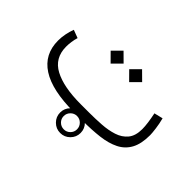

<svg xmlns="http://www.w3.org/2000/svg" viewBox="-106 -692 1080 1080"><g transform="rotate(45 434.0 -152.0)"><path d="M356.9 56.2Q356.9 22.5 380.9 -1.5Q404.8 -25.4 438.5 -25.4Q472.2 -25.4 496.1 -1.5Q520 22.5 520 56.2Q520 89.8 496.1 113.8Q472.2 137.7 438.5 137.7Q404.8 137.7 380.9 113.8Q356.9 89.8 356.9 56.2ZM385.3 56.2Q385.3 78.1 400.9 93.5Q416.5 108.9 438.5 108.9Q460.4 108.9 475.8 93.5Q491.2 78.1 491.2 56.2Q491.2 34.2 475.8 18.6Q460.4 2.9 438.5 2.9Q416.5 2.9 400.9 18.6Q385.3 34.2 385.3 56.2ZM476.1 0H410.2Q236.3 0 149.4 -56.4Q62.5 -112.8 62.5 -221.7Q62.5 -249 67.9 -275.6Q73.2 -302.2 82.5 -327.1L130.4 -309.1Q118.7 -269.5 118.7 -229Q119.1 -138.7 194.6 -98.6Q270 -58.6 405.3 -58.6H472.7Q521.5 -58.6 570.3 -61.8Q619.1 -64.9 659.9 -78.1Q700.7 -91.3 725.3 -121.1Q750 -150.9 750 -204.1Q750 -225.6 746.1 -254.2Q742.2 -282.7 735.4 -315.4L787.6 -328.1Q796.4 -294.9 800.8 -260.7Q805.2 -226.6 805.2 -211.4Q805.2 -142.1 782.2 -100.1Q759.3 -58.1 716.1 -36.4Q672.9 -14.6 612.3 -7.3Q551.8 0 476.1 0ZM459.5 -390.6 510.7 -441.9 562.5 -390.6 510.7 -338.9ZM312 -390.6 363.3 -441.9 415 -390.6 363.3 -338.9Z"/></g></svg>

Font: Vazir Thin FD
Style: Thin-FD
Weight: 100
Designer: Saber Rastikerdar
Foundry: Saber Rastikerdar
Version: Version 30.0.0